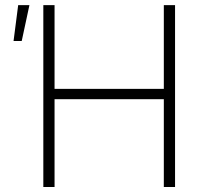

<svg xmlns="http://www.w3.org/2000/svg" viewBox="-20 -748 805 768"><path d="M153.3 0V-727.5H198.2V-392.6H635.3V-727.5H680.2V0H635.3V-351.1H198.2V0ZM34.2 -584 52.7 -727.5H97.7L66.9 -584Z"/></svg>

Font: Inter 28pt ExtraLight
Style: Regular
Weight: 250
Designer: Rasmus Andersson
Foundry: rsms
Version: Version 4.001;git-66647c0bb